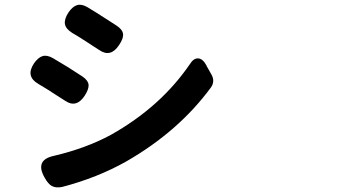

<svg xmlns="http://www.w3.org/2000/svg" viewBox="-20 -767 1540 820"><path d="M201.2 27.3Q185.5 18.6 170.9 -7.8Q127 -84 210.9 -101.6Q347.7 -133.8 454.1 -191.4Q666 -310.5 791 -493.2Q806.6 -518.6 826.2 -517.6Q845.7 -516.6 861.3 -488.3L862.3 -485.4L882.8 -449.2Q899.4 -419.9 880.9 -393.6Q743.2 -206.1 518.6 -77.1Q395.5 -7.8 246.1 31.2Q219.7 37.1 201.2 27.3ZM257.8 -336.9Q240.2 -347.7 201.2 -373Q197.3 -376 189.5 -380.9Q159.2 -399.4 144.5 -408.2Q87.9 -440.4 125 -496.1Q142.6 -521.5 161.6 -527.3Q180.7 -533.2 206.1 -518.6Q268.6 -482.4 332 -440.4Q356.4 -423.8 358.4 -404.3Q359.4 -385.7 341.8 -358.4Q305.7 -303.7 257.8 -336.9ZM403.3 -553.7Q395.5 -558.6 378.9 -569.3Q358.4 -583 347.7 -589.8Q308.6 -615.2 289.1 -626Q260.7 -643.6 257.3 -664.6Q253.9 -685.5 272.5 -713.9Q290 -739.3 309.1 -745.1Q328.1 -751 353.5 -736.3Q384.8 -717.8 451.2 -674.8Q469.7 -663.1 478.5 -657.2Q503.9 -640.6 505.9 -620.1Q506.8 -601.6 488.3 -574.2Q452.1 -519.5 403.3 -553.7Z"/></svg>

Font: Bpmf GenSen Rounded B
Style: B
Weight: 700
Foundry: But Ko
Version: Version 1.320